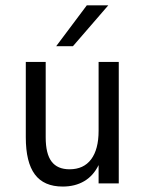

<svg xmlns="http://www.w3.org/2000/svg" viewBox="-20 -684 540 716"><path d="M76.2 -171.9V-453.1H150.4V-171.9Q150.4 -110.4 172.4 -81.5Q194.3 -52.7 239.3 -52.7Q292 -52.7 319.8 -89.8Q347.7 -127 347.7 -196.3V-453.1H422.9V0H347.7V-68.4Q328.1 -28.3 293.9 -8.3Q259.8 11.7 213.9 11.7Q143.6 11.7 109.9 -33.7Q76.2 -79.1 76.2 -171.9ZM303.7 -664.1H383.8L252 -511.7H189.5Z"/></svg>

Font: BabelStone Pseudographica
Style: Regular
Weight: 400
Designer: Andrew West
Foundry: BabelStone
Version: Version 16.0.0